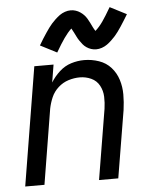

<svg xmlns="http://www.w3.org/2000/svg" viewBox="-54 -809 684 855"><g transform="rotate(-5 288.0 -382.0)"><path d="M24 0H110L165 -336Q170 -361 180.5 -385.5Q191 -410 211.5 -428.5Q232 -447 257.5 -455Q283 -463 308 -463Q335 -463 359 -452Q383 -441 395.5 -418Q408 -395 409 -368Q410 -341 406 -314L354 0H440L490 -301Q495 -336 495 -370.5Q495 -405 485 -436.5Q475 -468 453.5 -492Q432 -516 400 -527Q368 -538 334 -538Q305 -538 276 -529Q247 -520 223.5 -498.5Q200 -477 184 -451L197 -530H111ZM392 -581Q405 -581 418 -585.5Q431 -590 441.5 -597.5Q452 -605 462.5 -615Q473 -625 479.5 -632.5Q486 -640 493.5 -650Q501 -660 508.5 -671.5Q516 -683 524.5 -696.5Q533 -710 542 -725L468 -763Q446 -725 430 -702Q414 -679 396 -663Q391 -670 385.5 -681Q380 -692 376 -700.5Q372 -709 366 -719Q360 -729 353 -736.5Q346 -744 336.5 -750.5Q327 -757 316 -760.5Q305 -764 294 -764Q281 -764 268 -759.5Q255 -755 244.5 -747.5Q234 -740 223.5 -730Q213 -720 206.5 -712.5Q200 -705 192.5 -695Q185 -685 177.5 -673.5Q170 -662 161.5 -649Q153 -636 144 -620L218 -582Q240 -620 256.5 -643.5Q273 -667 290 -683Q294 -676 300 -664.5Q306 -653 310 -644.5Q314 -636 320.5 -626.5Q327 -617 333.5 -609Q340 -601 349.5 -594.5Q359 -588 370 -584.5Q381 -581 392 -581Z"/></g></svg>

Font: Iosevka Sparkle
Style: Italic
Weight: 400
Italic angle: -9°
Designer: Belleve Invis
Foundry: Belleve Invis
Version: Version 4.5.0; ttfautohint (v1.8.3)